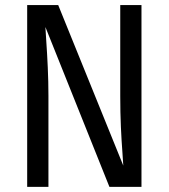

<svg xmlns="http://www.w3.org/2000/svg" viewBox="-20 -726 655 746"><path d="M405.1 0 156.4 -621Q156.9 -605.6 160 -562.8Q163.1 -520 165.6 -464.4Q168.2 -408.7 168.2 -353.8V0H85.6V-706.2H206.2L459 -82.6Q458.5 -97.4 455.4 -137.2Q452.3 -176.9 449.7 -233.1Q447.2 -289.2 447.2 -352.8V-706.2H529.7V0Z"/></svg>

Font: FiraCode Nerd Font
Style: Regular
Weight: 400
Designer: Carrois Corporate, Edenspiekermann AG, Nikita Prokopov
Foundry: Carrois Corporate, Edenspiekermann AG, Nikita Prokopov
Version: Version 6.002;Nerd Fonts 3.4.0